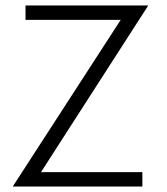

<svg xmlns="http://www.w3.org/2000/svg" viewBox="-20 -680 610 700"><path d="M73 -660H520.5L129.5 -52.5H499V0H26.5L420 -607.5H73Z"/></svg>

Font: League Spartan Thin Light
Style: Regular
Weight: 300
Version: Version 2.002